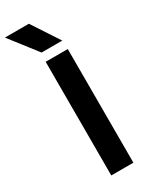

<svg xmlns="http://www.w3.org/2000/svg" viewBox="-280 -1014 849 1068"><g transform="rotate(-30 144.5 -480.0)"><path d="M92 -730H234V0H92ZM-37 -960H117L231 -786H98Z"/></g></svg>

Font: Sora-SIA SemiBold
Style: Regular
Weight: 600
Designer: Jonathan Barnbrook, Julián Moncada
Foundry: Barnbrook Fonts
Version: Version 2.000